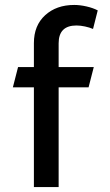

<svg xmlns="http://www.w3.org/2000/svg" viewBox="-20 -756 446 776"><path d="M117 -403H32L53 -485H117V-582Q117 -653 162.5 -694.5Q208 -736 280 -736Q303 -736 329.5 -730Q356 -724 375 -714L356 -639Q342 -645 323.5 -649Q305 -653 289 -653Q217 -653 217 -581V-485H359L338 -403H217V0H117Z"/></svg>

Font: Niramit Medium
Style: Regular
Weight: 500
Designer: Katatrad Aksorn Co.,Ltd.
Foundry: Cadson Demak Co.,Ltd.
Version: Version 1.000; ttfautohint (v1.6)